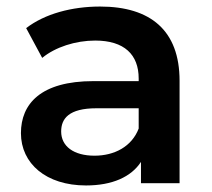

<svg xmlns="http://www.w3.org/2000/svg" viewBox="-20 -560 647 587"><path d="M286 -540C200 -540 117 -518 60 -474L109 -383C149 -416 211 -436 271 -436C360 -436 404 -393 404 -320V-312H266C104 -312 44 -242 44 -153C44 -60 121 7 243 7C323 7 381 -19 411 -65V0H529V-313C529 -467 440 -540 286 -540ZM269 -84C205 -84 167 -113 167 -158C167 -197 190 -229 275 -229H404V-167C383 -112 330 -84 269 -84Z"/></svg>

Font: Montserrat Lite SemiBold
Style: Regular
Weight: 600
Designer: Julieta Ulanovsky
Foundry: Julieta Ulanovsky
Version: Version 7.200;PS 007.200;hotconv 1.0.88;makeotf.lib2.5.64775